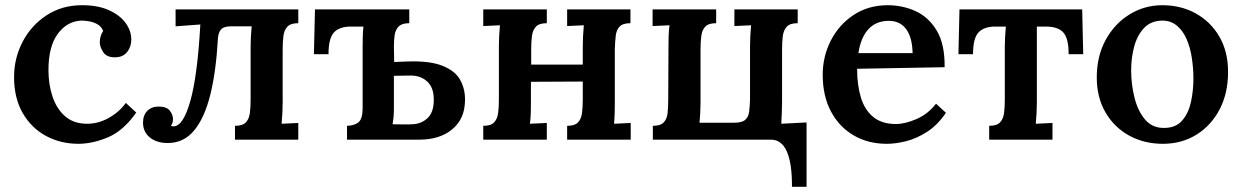

<svg xmlns="http://www.w3.org/2000/svg" viewBox="-20 -536 4768 737"><path d="M281 16Q213 16 157 -14Q101 -44 67.5 -101.5Q34 -159 34 -240Q34 -313 67 -376Q100 -439 159 -477.5Q218 -516 295 -516Q356 -516 398 -497Q440 -478 462 -448Q484 -418 484 -384Q484 -357 468.5 -337Q453 -317 424 -316Q390 -315 376.5 -335.5Q363 -356 363 -374Q363 -384 366 -395.5Q369 -407 376 -417Q369 -435 353 -443.5Q337 -452 320 -454.5Q303 -457 293 -457Q238 -455 202 -406.5Q166 -358 166 -267Q166 -212 181.5 -165.5Q197 -119 229 -90.5Q261 -62 311 -61Q355 -60 396 -82.5Q437 -105 463 -141L503 -104Q453 -33 393.5 -8.5Q334 16 281 16Z M624 13Q581 13 555 -8.5Q529 -30 529 -65Q529 -94 545.5 -110.5Q562 -127 589 -127Q619 -127 631.5 -111.5Q644 -96 644 -79Q644 -69 641.5 -63Q639 -57 636 -53Q640 -51 646 -51Q683 -51 710.5 -148Q738 -245 749 -442L654 -435V-500H1125V-447Q1096 -447 1083.5 -434Q1071 -421 1068 -398.5Q1065 -376 1065 -347V-143Q1065 -126 1064 -104Q1063 -82 1061 -61L1125 -64V0H882V-53Q911 -53 923.5 -66Q936 -79 939 -101.5Q942 -124 942 -153V-357Q942 -374 943 -394.5Q944 -415 946 -435H867Q839 -435 828 -422.5Q817 -410 816 -381Q809 -260 787 -171.5Q765 -83 725 -35Q685 13 624 13Z M1551 -447Q1523 -447 1510.5 -434.5Q1498 -422 1495 -402Q1492 -382 1492 -358L1493 -298L1543 -300Q1630 -303 1678.5 -283.5Q1727 -264 1746 -230Q1765 -196 1765 -155Q1765 -102 1741.5 -68Q1718 -34 1679 -17Q1640 0 1593 0H1312V-53Q1342 -54 1357 -67.5Q1372 -81 1372 -122V-357Q1372 -373 1372.5 -393.5Q1373 -414 1375 -434H1326Q1283 -434 1262 -411.5Q1241 -389 1241 -328H1185L1189 -500H1551ZM1492 -118Q1492 -99 1490.5 -84.5Q1489 -70 1487 -59Q1507 -59 1527.5 -58.5Q1548 -58 1562 -59Q1597 -60 1621 -82.5Q1645 -105 1645 -151Q1646 -198 1621 -222Q1596 -246 1557 -246Q1537 -246 1522 -245.5Q1507 -245 1492 -245Z M2079 -447Q2050 -447 2037.5 -434Q2025 -421 2022 -398.5Q2019 -376 2019 -347V-288H2217V-357Q2217 -374 2218 -396Q2219 -418 2221 -439L2157 -436V-500H2400V-447Q2371 -447 2358.5 -434Q2346 -421 2343.5 -398.5Q2341 -376 2340 -347V-143Q2340 -126 2339.5 -104Q2339 -82 2337 -61L2401 -64V0H2157V-53Q2186 -53 2198.5 -66Q2211 -79 2214 -101.5Q2217 -124 2217 -153V-223L2018 -222V-143Q2018 -126 2017.5 -104Q2017 -82 2014 -61L2079 -64V0H1835V-53Q1864 -53 1876.5 -66Q1889 -79 1892 -101.5Q1895 -124 1895 -153V-357Q1895 -374 1896 -396Q1897 -418 1899 -439L1835 -436V-500H2079Z M3020 181Q3021 0 2939 0H2486V-53Q2515 -53 2527.5 -66Q2540 -79 2542.5 -101.5Q2545 -124 2545 -153L2546 -357Q2546 -374 2546.5 -396Q2547 -418 2550 -439L2485 -436V-500H2729V-447Q2700 -447 2687.5 -434Q2675 -421 2672 -398.5Q2669 -376 2669 -347V-142Q2669 -126 2668 -105Q2667 -84 2665 -65H2799Q2828 -65 2840.5 -76Q2853 -87 2855.5 -106.5Q2858 -126 2859 -153V-357Q2859 -374 2860 -396Q2861 -418 2863 -439L2799 -436V-500H3042V-447Q3013 -447 3000.5 -434Q2988 -421 2985 -398.5Q2982 -376 2982 -347V-143Q2982 -126 2981 -104Q2980 -82 2979 -61L3076 -66V181Z M3384 16Q3312 16 3256.5 -16.5Q3201 -49 3169.5 -108.5Q3138 -168 3138 -249Q3138 -319 3169 -380Q3200 -441 3256.5 -478.5Q3313 -516 3388 -516Q3444 -516 3494 -493.5Q3544 -471 3575.5 -419Q3607 -367 3606 -278L3270 -272Q3270 -210 3284.5 -162Q3299 -114 3332 -87Q3365 -60 3419 -60Q3454 -60 3498 -79Q3542 -98 3573 -138L3611 -103Q3578 -55 3538 -29.5Q3498 -4 3458 6Q3418 16 3384 16ZM3275 -332H3483Q3482 -392 3458.5 -424Q3435 -456 3392 -456Q3343 -456 3313.5 -424Q3284 -392 3275 -332Z M3777 0V-53Q3806 -53 3818.5 -66Q3831 -79 3834 -101.5Q3837 -124 3837 -153V-357Q3837 -373 3838 -393Q3839 -413 3841 -434H3800Q3757 -434 3736 -411.5Q3715 -389 3715 -328H3659L3663 -500H4134L4138 -328H4082Q4082 -389 4061.5 -411.5Q4041 -434 3995 -434H3960V-143Q3960 -126 3959 -104Q3958 -82 3956 -61L4020 -64V0Z M4444 16Q4372 16 4314.5 -15.5Q4257 -47 4223.5 -104.5Q4190 -162 4190 -239Q4190 -320 4224 -382.5Q4258 -445 4315.5 -480.5Q4373 -516 4442 -516Q4513 -516 4570 -484.5Q4627 -453 4660.5 -395.5Q4694 -338 4694 -260Q4694 -178 4661.5 -116Q4629 -54 4572.5 -19Q4516 16 4444 16ZM4449 -45Q4493 -45 4517.5 -73Q4542 -101 4551.5 -144.5Q4561 -188 4561 -234Q4561 -273 4555 -313Q4549 -353 4535 -385.5Q4521 -418 4497.5 -437.5Q4474 -457 4441 -457Q4397 -456 4371 -428Q4345 -400 4333.5 -357Q4322 -314 4322 -266Q4322 -212 4335 -160.5Q4348 -109 4376 -76.5Q4404 -44 4449 -45Z"/></svg>

Font: Lora SemiBold
Style: Regular
Weight: 600
Designer: Olga Karpushina, Alexei Vanyashin (Cyrillic)
Foundry: Cyreal
Version: Version 3.011; ttfautohint (v1.8.4.7-5d5b)